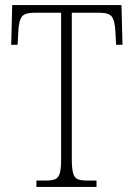

<svg xmlns="http://www.w3.org/2000/svg" viewBox="-20 -734 526 754"><path d="M123 0V-25H160Q184 -25 197 -30.5Q210 -36 215 -54Q220 -72 220 -108V-684H114Q76 -684 65 -667.5Q54 -651 52 -612L49 -558H24L28 -714H457L461 -558H436L433 -612Q431 -651 420 -667.5Q409 -684 370 -684H262V-109Q262 -73 267 -54.5Q272 -36 285 -30.5Q298 -25 322 -25H359V0Z"/></svg>

Font: Noto Serif Khmer Condensed ExtraLight
Style: Regular
Weight: 250
Width: 3
Designer: Danh Hong and the Monotype Design Team
Foundry: Monotype Imaging Inc.
Version: Version 2.004